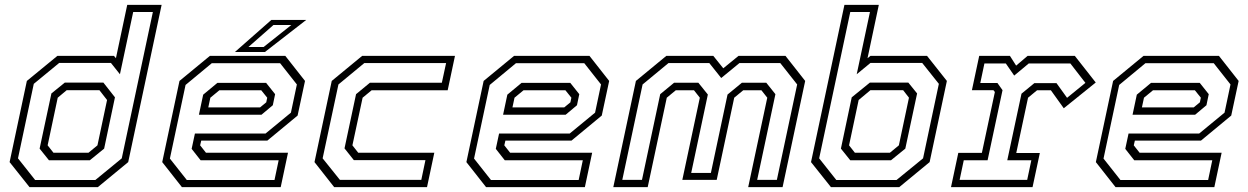

<svg xmlns="http://www.w3.org/2000/svg" viewBox="-20 -770 5136 790"><path d="M382.5 0H101.5L19.5 -103L90.5 -437L216 -540H449L457 -530.5L503.5 -750H645L507.5 -103ZM349.5 -110.5H181.5L143 -158.5L191.5 -385.5L246.5 -430H405.5L453 -369.5L408.5 -158.5ZM344 -141.5 381 -172 420.5 -358.5 389 -399H254.5L217.5 -368L176 -172L200 -141.5ZM372.5 -29.5 481 -118.5 609 -720.5H528L473.5 -464.5L436.5 -511H223.5L119 -425L54 -118.5L124.5 -29.5Z M1154 -540 1235 -437 1204.5 -294.5 1080 -191.5H808L803.5 -172L827.5 -141.5H1165L1135 0H728.5L647.5 -103L718.5 -437L843.5 -540ZM1075 -429 1112 -382.5 1102.5 -337 1056 -298H798.5L816 -380.5L874.5 -429ZM1132.5 -510H851.5L743.5 -420.5L679 -117.5L748.5 -29.5H1109.5L1126.5 -110.5H805.5L768.5 -157.5L782 -220.5H1072.5L1177 -306.5L1201.5 -422.5ZM1055 -398.5H882.5L845.5 -368L837 -328H1050L1075.5 -349L1079.5 -368ZM946.5 -556 1096.5 -688H1240L1070 -556ZM1002 -576.5H1064.5L1178.5 -667H1105Z M1355 0 1274 -103 1345 -437 1470 -540H1852L1822 -398.5H1509L1472 -368L1430 -172L1454 -141.5H1767L1737 0ZM1378.5 -30H1713.5L1730.5 -111H1436L1397.5 -159.5L1445 -382.5L1502 -429.5H1798L1815.5 -510.5H1479L1372.5 -422.5L1307.5 -118.5Z M2405.5 -540 2486.5 -437 2456 -294.5 2331.5 -191.5H2059.5L2055 -172L2079 -141.5H2416.5L2386.5 0H1980L1899 -103L1970 -437L2095 -540ZM2326.5 -429 2363.5 -382.5 2354 -337 2307.5 -298H2050L2067.5 -380.5L2126 -429ZM2384 -510H2103L1995 -420.5L1930.5 -117.5L2000 -29.5H2361L2378 -110.5H2057L2020 -157.5L2033.5 -220.5H2324L2428.5 -306.5L2453 -422.5ZM2306.5 -398.5H2134L2097 -368L2088.5 -328H2301.5L2327 -349L2331 -368Z M2503.5 0 2596.5 -437 2721.5 -540H2915L2956 -489L3018.5 -540H3212L3293 -437L3200 0H3058.5L3137 -368L3113 -398.5H3038L3001 -368L2929 -30H2787.5L2859.5 -368L2835.5 -398.5H2760.5L2723.5 -368L2645 0ZM2540.5 -30H2621.5L2696.5 -382.5L2753.5 -429.5H2853.5L2892.5 -381L2824 -58.5H2905L2973.5 -381L3032.5 -429.5H3133L3170.5 -382.5L3095.5 -30H3176.5L3260 -422.5L3190.5 -510.5H3022.5L2947.5 -449L2898.5 -510.5H2730.5L2624 -422.5Z M3399 0 3317 -103 3454.5 -750H3596L3549.5 -530.5L3561.5 -540H3794.5L3876 -437L3805 -103L3680 0ZM3478.5 -110.5 3440 -158.5 3484.5 -369.5 3559 -430H3717.5L3753.5 -385.5L3705 -158.5L3646 -110.5ZM3497.5 -141.5H3641.5L3678.5 -172L3720 -368L3696 -399H3561.5L3513 -358.5L3473.5 -172ZM3421 -29.5H3669L3778 -118.5L3843 -425L3774.5 -511H3561.5L3505 -464.5L3559.5 -720.5H3478.5L3350.5 -118.5Z M3893 0 3923 -141H4020L4073.5 -391.5L4067.5 -399H3979L4009 -540H4135.5L4161 -500L4208 -540H4402.5L4488.5 -430.5L4357 -324.5L4304 -398.5H4247L4210 -368L4161.5 -140.5H4258.5L4228.5 0ZM3928.5 -30H4206.5L4223.5 -110.5H4124.5L4183 -384.5L4236 -428H4327L4370.5 -367.5L4446 -429L4384 -509H4213L4153 -459L4118.5 -509H4030.5L4013.5 -428.5H4084L4105 -399L4043.5 -110.5H3945.5Z M4995.5 -540 5076.5 -437 5046 -294.5 4921.5 -191.5H4649.5L4645 -172L4669 -141.5H5006.5L4976.5 0H4570L4489 -103L4560 -437L4685 -540ZM4916.5 -429 4953.5 -382.5 4944 -337 4897.5 -298H4640L4657.5 -380.5L4716 -429ZM4974 -510H4693L4585 -420.5L4520.5 -117.5L4590 -29.5H4951L4968 -110.5H4647L4610 -157.5L4623.5 -220.5H4914L5018.5 -306.5L5043 -422.5ZM4896.5 -398.5H4724L4687 -368L4678.5 -328H4891.5L4917 -349L4921 -368Z"/></svg>

Font: Tourney Light
Style: Italic
Weight: 300
Italic angle: -12°
Version: Version 1.015